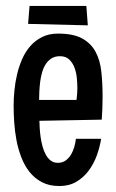

<svg xmlns="http://www.w3.org/2000/svg" viewBox="-20 -621 391 647"><path d="M325.7 -295.9Q325.7 -255.9 322.8 -217.8L112.8 -213.9Q112.8 -203.6 113.8 -189.2Q114.7 -174.8 116.9 -158.9Q119.1 -143.1 123.3 -127.7Q127.4 -112.3 134.3 -99.9Q141.1 -87.4 151.1 -79.8Q161.1 -72.3 175.3 -72.3Q190.4 -72.3 201.4 -80.3Q212.4 -88.4 219.5 -100.3Q226.6 -112.3 230.5 -126.5Q234.4 -140.6 235.8 -153.3H320.8Q316.4 -125.5 306.2 -97.2Q295.9 -68.8 278.8 -45.9Q261.7 -22.9 237.3 -8.5Q212.9 5.9 180.2 5.9Q146 5.9 121.3 -7.1Q96.7 -20 79.6 -41.5Q62.5 -63 51.8 -91.1Q41 -119.1 35.4 -149.2Q29.8 -179.2 27.8 -209.5Q25.9 -239.7 25.9 -265.6Q25.9 -289.1 28.6 -316.4Q31.2 -343.8 37.6 -370.6Q43.9 -397.5 54.9 -422.4Q65.9 -447.3 82.5 -466.1Q99.1 -484.9 122.1 -496.3Q145 -507.8 175.3 -507.8Q227.1 -507.8 256.8 -491.5Q286.6 -475.1 302 -446.5Q317.4 -418 321.5 -379.2Q325.7 -340.3 325.7 -295.9ZM240.7 -324.2Q240.7 -338.9 239 -357.4Q237.3 -376 231.2 -392.6Q225.1 -409.2 213.4 -420.4Q201.7 -431.6 182.1 -431.6Q165 -431.6 153.3 -424.1Q141.6 -416.5 133.8 -404.3Q126 -392.1 121.6 -376.2Q117.2 -360.4 115.2 -344Q113.3 -327.6 112.5 -312Q111.8 -296.4 111.8 -284.2H237.8Q240.7 -304.7 240.7 -324.2ZM275.9 -535.6 74.7 -540.5 79.6 -601.1H271Z"/></svg>

Font: Maiden Orange
Style: Regular
Weight: 400
Designer: Astigmatic (AOETI)
Foundry: Astigmatic (AOETI)
Version: Version 1.000